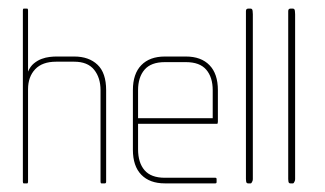

<svg xmlns="http://www.w3.org/2000/svg" viewBox="-20 -425 753 445"><path d="M223 0H215Q213 0 213 -4V-216Q213 -245 198 -263.5Q183 -282 152 -282H110Q78 -282 61.5 -264.5Q45 -247 45 -218V-4Q45 0 43 0H35Q33 0 33 -4V-401Q33 -405 35 -405H43Q45 -405 45 -401V-259Q50 -271 58.5 -278Q67 -285 76.5 -288.5Q86 -292 95 -293Q104 -294 110 -294H152Q186 -294 206 -275Q226 -256 226 -216V-4Q226 0 223 0Z M483 -138H300V-79Q300 -48 315 -30.5Q330 -13 362 -13H479Q482 -13 482 -10V-3Q482 0 479 0H362Q327 0 307.5 -20Q288 -40 288 -78V-216Q288 -254 307.5 -274Q327 -294 362 -294H411Q446 -294 465.5 -274Q485 -254 485 -216V-143Q485 -138 483 -138ZM473 -216Q473 -246 458 -263.5Q443 -281 411 -281H362Q330 -281 315 -263.5Q300 -246 300 -216V-151H473Z M561 0H555Q551 0 550.5 -4.5Q550 -9 550 -10V-391Q550 -393 550 -399Q550 -405 555 -405H561Q565 -405 565.5 -399.5Q566 -394 566 -392V-10Q566 -7 565 -5Q563 0 561 0Z M659 0H653Q649 0 648.5 -4.5Q648 -9 648 -10V-391Q648 -393 648 -399Q648 -405 653 -405H659Q663 -405 663.5 -399.5Q664 -394 664 -392V-10Q664 -7 663 -5Q661 0 659 0Z"/></svg>

Font: Chathura Thin
Style: Regular
Weight: 250
Designer: Appaji Ambarisha Darbha
Foundry: Aditya Fonts
Version: Version 1.001 2016